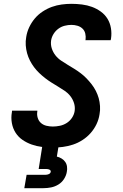

<svg xmlns="http://www.w3.org/2000/svg" viewBox="-20 -763 640 1003"><path d="M256 8Q227 8 199 4.5Q171 1 145.5 -8Q120 -17 98 -32Q76 -47 61.5 -69.5Q47 -92 42 -120Q37 -148 42 -176Q42 -178 42.5 -180.5Q43 -183 43 -185H175Q175 -184 175 -183Q175 -182 175 -181Q172 -164 177 -147.5Q182 -131 194 -120.5Q206 -110 222.5 -106Q239 -102 256 -102Q274 -102 293 -106Q312 -110 328.5 -120.5Q345 -131 356 -147.5Q367 -164 370 -183Q373 -205 366.5 -225Q360 -245 347.5 -261Q335 -277 318 -288.5Q301 -300 283.5 -310.5Q266 -321 248.5 -332Q231 -343 215 -355.5Q199 -368 184.5 -382Q170 -396 158 -412Q146 -428 136.5 -446.5Q127 -465 121.5 -485Q116 -505 114.5 -526.5Q113 -548 117 -570Q121 -596 132.5 -620.5Q144 -645 161.5 -666Q179 -687 202.5 -702.5Q226 -718 251 -727Q276 -736 302 -739.5Q328 -743 353 -743Q381 -743 408.5 -739.5Q436 -736 460.5 -727Q485 -718 506.5 -702.5Q528 -687 541.5 -665Q555 -643 559.5 -616Q564 -589 560 -562Q559 -559 559 -557Q559 -555 558 -553H426Q426 -554 426.5 -554.5Q427 -555 427 -556Q429 -572 425.5 -587.5Q422 -603 411 -613.5Q400 -624 384.5 -628.5Q369 -633 353 -633Q336 -633 318 -628.5Q300 -624 285 -613Q270 -602 260 -586Q250 -570 247 -552Q244 -530 250.5 -510Q257 -490 269.5 -474Q282 -458 299 -446.5Q316 -435 333.5 -424.5Q351 -414 368 -403.5Q385 -393 401.5 -380.5Q418 -368 432 -353.5Q446 -339 458.5 -323Q471 -307 480.5 -288.5Q490 -270 495.5 -250.5Q501 -231 502.5 -209Q504 -187 500 -166Q496 -139 484 -114Q472 -89 453.5 -68Q435 -47 411 -31.5Q387 -16 361 -7.5Q335 1 308.5 4.5Q282 8 256 8ZM107 220 119 150H219Q227 150 235 146.5Q243 143 245 135Q246 127 239 123.5Q232 120 224 120H182L201 0H286L277 55Q290 58 301.5 65Q313 72 320.5 82.5Q328 93 330 107Q332 121 329 135Q326 154 314.5 172Q303 190 285 201Q267 212 247 216Q227 220 207 220Z"/></svg>

Font: Iosevka Curly XBdEx
Style: Italic
Weight: 800
Width: 7
Italic angle: -9°
Monospace: yes
Designer: Belleve Invis
Foundry: Belleve Invis
Version: Version 11.1.0; ttfautohint (v1.8.3)